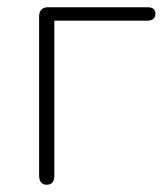

<svg xmlns="http://www.w3.org/2000/svg" viewBox="-20 -504 455 530"><path d="M109 6Q99 6 93.5 -0.5Q88 -7 88 -19V-459Q88 -471 94.5 -477.5Q101 -484 113 -484H387Q398 -484 403.5 -479.5Q409 -475 409 -466Q409 -457 403.5 -452Q398 -447 387 -447H130V-19Q130 6 109 6Z"/></svg>

Font: Nunito ExtraLight
Style: Regular
Weight: 200
Designer: Vernon Adams
Foundry: Vernon Adams
Version: Version 3.602;April 4, 2023;FontCreator 14.0.0.2856 64-bit